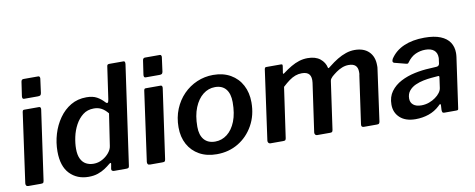

<svg xmlns="http://www.w3.org/2000/svg" viewBox="-64 -1036 3317 1341"><g transform="rotate(-10 1594.5 -366.0)"><path d="M158 -18Q156 -6 152 -3Q148 0 135 0H48Q37 0 32.5 -6Q28 -12 29 -22L98 -517Q100 -525 102.5 -527.5Q105 -530 112 -530H217Q224 -530 226.5 -524Q229 -518 228 -511ZM246 -624Q244 -613 239 -609Q234 -605 221 -605H125Q115 -605 112.5 -612Q110 -619 112 -629L126 -724Q128 -742 143 -742H249Q255 -742 258 -735.5Q261 -729 259 -721Z M655 0Q648 0 642 -4Q636 -8 637 -17L643 -50Q645 -58 641 -59Q637 -60 629 -53Q614 -40 591.5 -25Q569 -10 540 0Q511 10 474 10Q392 10 340.5 -43.5Q289 -97 289 -202Q289 -265 307 -325Q325 -385 359.5 -434Q394 -483 442.5 -511.5Q491 -540 553 -540Q598 -540 627 -524Q656 -508 679 -482Q686 -474 692.5 -476Q699 -478 702 -499L735 -728Q736 -736 740 -739Q744 -742 752 -742H853Q865 -742 863 -721L763 -17Q762 -7 757.5 -3.5Q753 0 741 0ZM690 -402Q669 -428 645.5 -441Q622 -454 591 -454Q545 -454 513 -429Q481 -404 460 -365Q439 -326 429.5 -281.5Q420 -237 420 -198Q420 -154 433.5 -126.5Q447 -99 470.5 -86.5Q494 -74 524 -74Q557 -74 586 -90Q615 -106 634 -129.5Q653 -153 656 -177Z M1020 -18Q1018 -6 1014 -3Q1010 0 997 0H910Q899 0 894.5 -6Q890 -12 891 -22L960 -517Q962 -525 964.5 -527.5Q967 -530 974 -530H1079Q1086 -530 1088.5 -524Q1091 -518 1090 -511ZM1108 -624Q1106 -613 1101 -609Q1096 -605 1083 -605H987Q977 -605 974.5 -612Q972 -619 974 -629L988 -724Q990 -742 1005 -742H1111Q1117 -742 1120 -735.5Q1123 -729 1121 -721Z M1383 10Q1312 10 1260 -19Q1208 -48 1179.5 -100Q1151 -152 1151 -221Q1151 -291 1175 -349.5Q1199 -408 1240.5 -450.5Q1282 -493 1336.5 -516.5Q1391 -540 1452 -540Q1523 -540 1575 -510Q1627 -480 1655 -427Q1683 -374 1683 -305Q1683 -214 1643 -142.5Q1603 -71 1535.5 -30.5Q1468 10 1383 10ZM1387 -79Q1434 -79 1472 -108.5Q1510 -138 1532 -193.5Q1554 -249 1554 -329Q1554 -389 1527.5 -421.5Q1501 -454 1450 -454Q1403 -454 1365 -424Q1327 -394 1304 -338Q1281 -282 1281 -202Q1281 -143 1308.5 -111Q1336 -79 1387 -79Z M1764 0Q1755 0 1750 -6.5Q1745 -13 1746 -22L1815 -517Q1817 -525 1819.5 -527.5Q1822 -530 1828 -530H1933Q1940 -530 1941.5 -526.5Q1943 -523 1942 -515L1935 -470Q1934 -458 1943 -465Q1975 -489 2004 -506Q2033 -523 2062 -532Q2091 -541 2122 -541Q2178 -541 2210.5 -515Q2243 -489 2251 -450Q2253 -445 2257.5 -447.5Q2262 -450 2270 -457Q2301 -482 2331.5 -500.5Q2362 -519 2393 -529.5Q2424 -540 2455 -540Q2520 -540 2556 -504.5Q2592 -469 2592 -408Q2592 -401 2592 -393.5Q2592 -386 2590 -378L2540 -17Q2538 -7 2534 -3.5Q2530 0 2519 0H2427Q2406 0 2410 -22L2458 -361Q2460 -367 2460 -374Q2460 -381 2460 -385Q2460 -414 2444.5 -429Q2429 -444 2396 -444Q2372 -444 2349.5 -435Q2327 -426 2308 -412.5Q2289 -399 2273 -385Q2266 -378 2261 -371Q2256 -364 2255 -355L2207 -17Q2205 -7 2201.5 -3.5Q2198 0 2187 0H2095Q2087 0 2082 -6Q2077 -12 2078 -22L2127 -366Q2132 -405 2117 -424.5Q2102 -444 2064 -444Q2040 -444 2018 -436Q1996 -428 1974 -412Q1952 -396 1926 -372L1875 -16Q1873 -6 1869 -3Q1865 0 1853 0H1764Z M2965 -53Q2930 -20 2886 -5Q2842 10 2793 10Q2722 10 2682.5 -26Q2643 -62 2643 -119Q2643 -174 2671 -212Q2699 -250 2744 -273.5Q2789 -297 2843 -308.5Q2897 -320 2948 -322L2998 -325Q3017 -326 3020 -344L3023 -367Q3024 -372 3024.5 -376.5Q3025 -381 3025 -385Q3025 -420 3003.5 -438Q2982 -456 2942 -456Q2906 -456 2872.5 -441Q2839 -426 2812 -388Q2809 -383 2805 -382Q2801 -381 2793 -383L2712 -404Q2706 -406 2703.5 -412Q2701 -418 2707 -432Q2742 -486 2804 -513Q2866 -540 2950 -540Q3020 -540 3064 -522Q3108 -504 3129 -472Q3150 -440 3150 -397Q3150 -390 3149.5 -383Q3149 -376 3148 -368L3098 -16Q3097 -5 3094 -2.5Q3091 0 3081 0H2996Q2987 0 2984 -6Q2981 -12 2981 -22L2983 -56Q2982 -73 2965 -53ZM3006 -246Q3007 -255 3005.5 -257.5Q3004 -260 2996 -259L2949 -255Q2925 -253 2894.5 -247Q2864 -241 2836 -228.5Q2808 -216 2790 -194Q2772 -172 2772 -139Q2772 -111 2792 -94.5Q2812 -78 2849 -78Q2878 -78 2904 -87.5Q2930 -97 2949 -111Q2969 -125 2981.5 -142Q2994 -159 2996 -175Z"/></g></svg>

Font: Libre Franklin Thin SemiBold
Style: Italic
Weight: 600
Italic angle: -8°
Version: Version 3.000